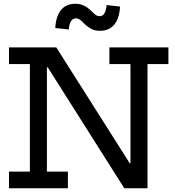

<svg xmlns="http://www.w3.org/2000/svg" viewBox="-20 -1005 935 1025"><path d="M643.5 0 167.5 -752H280.5L757 0ZM28 -663V-752H280L279 -645.5H230.5V-89H342.5V0H28V-89H139.5V-663ZM564 -663V-752H879V-663H767.5V0H644L609 -134H676.5V-663ZM549 -978 621 -970Q617 -906 589.8 -873.2Q562.5 -840.5 514 -840.5Q488 -840.5 468 -850.5Q448 -860.5 426.5 -882Q412 -897 403.5 -902Q395 -907 386 -907Q369 -907 359.5 -892.5Q350 -878 347 -847.5L275 -855.5Q279 -919.5 306.2 -952.2Q333.5 -985 382 -985Q407.5 -985 428.2 -975Q449 -965 471.5 -942.5Q486.5 -927 495 -922.8Q503.5 -918.5 511 -918.5Q527.5 -918.5 537 -933.2Q546.5 -948 549 -978Z"/></svg>

Font: Hepta Slab Medium
Style: Regular
Weight: 500
Designer: Michael LaGattuta
Foundry: Michael LaGattuta
Version: Version 1.102